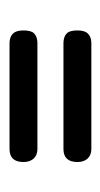

<svg xmlns="http://www.w3.org/2000/svg" viewBox="78 -508 216 413"><g transform="rotate(-90 186.5 -301.0)"><path d="M45 -243Q45 -273 73 -273H300Q317 -273 324 -263Q328 -256 328 -243Q328 -231 324 -224Q317 -213 300 -213H73Q60 -213 52.5 -221Q45 -229 45 -243ZM45 -359Q45 -389 73 -389H300Q317 -389 324 -378Q328 -371 328 -359Q328 -346 324 -339Q317 -329 300 -329H73Q60 -329 52.5 -337Q45 -345 45 -359Z"/></g></svg>

Font: Soda Fountain
Style: RegularOblique
Weight: 400
Version: Version 1.0